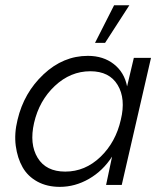

<svg xmlns="http://www.w3.org/2000/svg" viewBox="-20 -710 630 737"><path d="M344.7 -545.4 418 -689.9H476.6L383.3 -545.4ZM209.5 7.3Q160.6 7.3 123.5 -12.9Q86.4 -33.2 66.7 -68.1Q46.9 -103 40.5 -150.1Q34.2 -197.3 47.4 -250.5Q71.8 -354 147.2 -424.8Q222.7 -495.6 317.4 -495.6Q376.5 -495.6 417 -463.9Q457.5 -432.1 467.8 -378.4L493.7 -487.8H559.6L447.3 0H387.2L410.2 -108.9Q375 -54.2 321.5 -23.4Q268.1 7.3 209.5 7.3ZM230.5 -51.3Q306.6 -51.3 365.5 -107.7Q424.3 -164.1 443.8 -250.5Q463.4 -331.1 431.6 -383.8Q399.9 -436.5 326.7 -436.5Q250.5 -436.5 190.4 -380.1Q130.4 -323.7 110.8 -238.3Q92.3 -157.2 124.5 -104.2Q156.7 -51.3 230.5 -51.3Z"/></svg>

Font: HK Grotesk Legacy
Style: Italic
Weight: 400
Italic angle: -13°
Designer: Alfredo Marco Pradil
Foundry: Hanken Design Co.
Version: Version 2.022;PS 002.022;hotconv 1.0.88;makeotf.lib2.5.64775